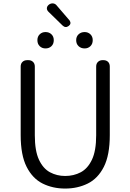

<svg xmlns="http://www.w3.org/2000/svg" viewBox="-20 -1081 756 1114"><path d="M358 13Q286 13 227.5 -16Q169 -45 134.5 -113Q100 -181 100 -297V-695Q100 -712 110.5 -722Q121 -732 138 -732H145Q161 -732 171.5 -722Q182 -712 182 -695V-296Q182 -206 206 -154.5Q230 -103 270 -81.5Q310 -60 358 -60Q408 -60 448.5 -81.5Q489 -103 513.5 -154.5Q538 -206 538 -296V-695Q538 -712 548.5 -722Q559 -732 575 -732H580Q597 -732 607 -722Q617 -712 617 -695V-297Q617 -181 582.5 -113Q548 -45 489 -16Q430 13 358 13ZM244 -800Q224 -800 210.5 -813Q197 -826 197 -848Q197 -869 210.5 -882Q224 -895 244 -895Q265 -895 278.5 -882Q292 -869 292 -848Q292 -826 278.5 -813Q265 -800 244 -800ZM378 -930Q360 -917 343 -933L261 -1013Q251 -1023 252 -1034.5Q253 -1046 265 -1055Q277 -1063 289.5 -1061Q302 -1059 310 -1048L384 -962Q396 -943 378 -930ZM471 -800Q450 -800 436 -813Q422 -826 422 -848Q422 -869 436 -882Q450 -895 471 -895Q491 -895 504.5 -882Q518 -869 518 -848Q518 -826 504.5 -813Q491 -800 471 -800Z"/></svg>

Font: Chiron GoRound TC N
Style: Regular
Weight: 350
Designer: Ryoko NISHIZUKA 西塚涼子 (kana, bopomofo & ideographs); Paul D. Hunt (Latin, Greek & Cyrillic); Sandoll Communications 산돌커뮤니
Foundry: Adobe
Version: Version 1.000;hotconv 1.1.1;makeotfexe 2.6.0